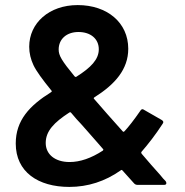

<svg xmlns="http://www.w3.org/2000/svg" viewBox="-20 -728 728 756"><path d="M254 -90C197 -90 160 -120 160 -165C160 -212 193 -246 253 -285C254 -286 256 -286 257 -286C258 -286 259 -285 260 -284C275 -266 288 -251 299 -240L322 -214C342 -191 356 -175 365 -165C375 -153 382 -145 385 -142C386 -141 387 -140 387 -139C387 -138 386 -136 385 -135C339 -105 295 -90 254 -90ZM289 -602C337 -602 369 -575 369 -534C369 -494 338 -462 281 -426C280 -425 279 -425 278 -425C277 -425 275 -426 274 -427C222 -490 211 -510 211 -533C211 -574 242 -602 289 -602ZM632 -15C627 -20 619 -28 610 -40C587 -65 564 -92 540 -120C537 -123 536 -125 536 -128L537 -130C564 -161 592 -197 620 -240C622 -243 623 -245 623 -247C623 -250 621 -253 616 -256L548 -295C545 -297 543 -298 541 -298C538 -298 535 -296 532 -291C507 -255 486 -228 470 -211C469 -210 467 -209 466 -209C465 -209 464 -210 463 -211C419 -260 382 -302 351 -338C350 -339 349 -340 349 -341C349 -342 350 -344 352 -345C433 -396 485 -455 485 -536C485 -639 402 -708 286 -708C173 -708 95 -637 95 -544C95 -519 101 -494 112 -471C123 -448 147 -415 182 -372C183 -371 184 -370 184 -369C184 -368 183 -366 181 -365C96 -312 42 -254 42 -163C42 -51 130 8 253 8C326 8 394 -14 455 -57C456 -58 458 -59 459 -59C460 -59 461 -58 462 -57L507 -7C511 -2 516 0 522 0H625C632 0 635 -2 635 -7C635 -10 634 -12 632 -15Z"/></svg>

Font: Barlow SemiBold Numbers
Style: Regular
Weight: 600
Designer: Jeremy Tribby
Foundry: Tribby Type
Version: Version 1.408